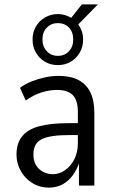

<svg xmlns="http://www.w3.org/2000/svg" viewBox="-20 -844 519 873"><path d="M203 9Q160 9 126.5 -12Q93 -33 74 -67.5Q55 -102 55 -141Q55 -192 80.5 -224Q106 -256 158.5 -270Q211 -284 293 -284H345V-230H301Q254 -230 221.5 -225.5Q189 -221 169.5 -211Q150 -201 141 -184Q132 -167 132 -141Q132 -100 157.5 -76Q183 -52 221 -52Q249 -52 275.5 -70Q302 -88 318 -120Q334 -152 334 -192V-336Q334 -388 311 -411.5Q288 -435 239 -435Q205 -435 169.5 -424Q134 -413 97 -387L71 -445Q96 -463 125.5 -474.5Q155 -486 186 -492.5Q217 -499 247 -499Q300 -499 336 -480.5Q372 -462 390.5 -425Q409 -388 409 -330V0H339V-107H341Q330 -73 310.5 -46.5Q291 -20 264 -5.5Q237 9 203 9ZM243 -548Q210 -548 184 -563.5Q158 -579 143 -605.5Q128 -632 128 -664Q128 -697 143 -723Q158 -749 184.5 -764.5Q211 -780 243 -780Q260 -780 275 -775.5Q290 -771 304 -763L352 -824H425L336 -733Q346 -719 352 -701.5Q358 -684 358 -664Q358 -632 343 -605.5Q328 -579 302 -563.5Q276 -548 243 -548ZM243 -590Q274 -590 293.5 -611Q313 -632 313 -664Q313 -698 293.5 -718.5Q274 -739 243 -739Q213 -739 193 -718.5Q173 -698 173 -664Q173 -632 193 -611Q213 -590 243 -590Z"/></svg>

Font: Nunito Sans 10pt Condensed
Style: Regular
Weight: 400
Width: 3
Designer: Vernon Adams
Foundry: Vernon Adams
Version: Version 3.101;gftools[0.9.27]